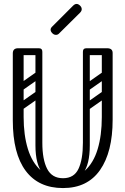

<svg xmlns="http://www.w3.org/2000/svg" viewBox="-20 -945 637 975"><path d="M300 10Q176 10 110.5 -77.5Q45 -165 45 -334V-674Q45 -700 72 -700Q100 -700 100 -676V-351Q100 -259 121.5 -189Q143 -119 187.5 -79.5Q232 -40 300 -40Q368 -40 411.5 -79Q455 -118 476 -188Q497 -258 497 -350V-674Q497 -700 524 -700Q552 -700 552 -676V-337Q552 -173 488 -81.5Q424 10 300 10ZM300 -40Q356 -40 378.5 -87.5Q401 -135 401 -220V-315H436V-207Q436 -110 402 -65.5Q368 -21 289 -21ZM300 -40 311 -21Q232 -21 196 -65.5Q160 -110 160 -207V-315H195V-220Q195 -135 219.5 -87.5Q244 -40 300 -40ZM56 -682Q56 -700 74 -700H177Q195 -700 195 -682Q195 -665 176 -665H73Q56 -665 56 -682ZM177 -554Q160 -554 160 -571V-681Q160 -698 177 -698Q195 -698 195 -682V-572Q195 -554 177 -554ZM542 -682Q542 -665 525 -665H420Q401 -665 401 -682Q401 -700 419 -700H524Q542 -700 542 -682ZM419 -554Q401 -554 401 -572V-682Q401 -698 419 -698Q436 -698 436 -681V-571Q436 -554 419 -554ZM189 -478Q194 -471 192.5 -464Q191 -457 186 -453L92 -387Q79 -378 69 -391Q58 -407 72 -416L166 -482Q179 -491 189 -478ZM189 -576Q194 -569 192.5 -562Q191 -555 186 -551L92 -485Q79 -476 69 -489Q58 -505 72 -514L166 -580Q179 -589 189 -576ZM82 -280Q64 -280 64 -298V-630Q64 -646 82 -646Q99 -646 99 -629V-297Q99 -280 82 -280ZM178 -280Q160 -280 160 -298V-630Q160 -646 178 -646Q195 -646 195 -629V-297Q195 -280 178 -280ZM526 -478Q531 -471 529.5 -464Q528 -457 523 -453L429 -387Q416 -378 406 -391Q395 -407 409 -416L503 -482Q516 -491 526 -478ZM526 -576Q531 -569 529.5 -562Q528 -555 523 -551L429 -485Q416 -476 406 -489Q395 -505 409 -514L503 -580Q516 -589 526 -576ZM419 -280Q401 -280 401 -298V-630Q401 -646 419 -646Q436 -646 436 -629V-297Q436 -280 419 -280ZM515 -280Q497 -280 497 -298V-630Q497 -646 515 -646Q532 -646 532 -629V-297Q532 -280 515 -280ZM279 -774Q273 -768 264 -768Q254 -768 246 -776Q237 -785 237 -794Q237 -802 244 -809L351 -916Q360 -925 369 -925Q378 -925 387 -916Q395 -908 395 -898Q395 -889 386 -880Z"/></svg>

Font: Nsibidi Libre Uzo
Style: Regular
Weight: 400
Designer: Oluwaseun Badejo
Version: Version 1.021